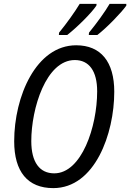

<svg xmlns="http://www.w3.org/2000/svg" viewBox="-20 -958 670 988"><path d="M283 -778H326C375 -816 450 -890 476 -929L477 -938H390C366 -898 324 -839 284 -790ZM437 -778H481C528 -814 603 -891 630 -929V-938H544C520 -897 478 -839 438 -790ZM254 10C468 10 568 -269 568 -486C568 -640 499 -725 372 -725C166 -725 53 -462 53 -231C53 -75 122 10 254 10ZM259 -66C184 -66 141 -123 141 -232C141 -400 217 -649 365 -649C438 -649 480 -593 480 -488C480 -306 400 -66 259 -66Z"/></svg>

Font: Noto Sans Display SemiCondensed
Style: Italic
Weight: 400
Width: 4
Italic angle: -12°
Designer: Monotype Design Team
Foundry: Monotype Imaging Inc.
Version: Version 1.900